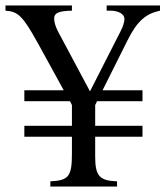

<svg xmlns="http://www.w3.org/2000/svg" viewBox="-73 -682 605 702"><path d="M512 -662H317V-643H331C361 -643 382 -630 382 -613C382 -602 377 -585 368 -568L256 -348L138 -569C130 -585 125 -601 125 -615C125 -635 143 -642 190 -643V-662H-53V-643C-7 -640 10 -624 65 -525L160 -352H16V-312H183L190 -298V-222H16V-182H190V-120C190 -37 178 -22 111 -19V0H355V-19C291 -21 275 -39 275 -109V-182H448V-222H275V-298L282 -312H448V-352H302L394 -536C429 -606 461 -632 512 -643Z"/></svg>

Font: XITS Math
Style: Regular
Weight: 400
Designer: MicroPress Inc., with final additions and corrections provided by Coen Hoffman, Elsevier (retired)
Version: Version 1.302